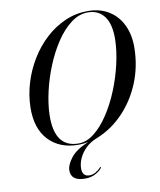

<svg xmlns="http://www.w3.org/2000/svg" viewBox="-97 -787 884 1064"><g transform="rotate(-10 345.0 -255.0)"><path d="M469.5 -711Q538.5 -711 588.2 -680Q638 -649 664.5 -593Q691 -537 689.5 -462.5Q687.5 -358.5 649.8 -267.5Q612 -176.5 546.8 -109.2Q481.5 -42 397.5 -8.5Q359.5 6 334 31.2Q308.5 56.5 295.8 85Q283 113.5 282.5 139Q281 187.5 322.5 187.5Q339.5 187.5 356.8 178Q374 168.5 385 155.5Q389 151 391.5 152.5Q393.5 154 390 159Q377.5 175.5 352.8 188.2Q328 201 296 201Q215 201 216.5 139.5Q217 110.5 246.5 72Q276 33.5 346 4.5Q328.5 7.5 315.8 8.8Q303 10 291.5 10Q186.5 10 124.5 -55.5Q62.5 -121 65 -241Q66.5 -310 87.2 -378Q108 -446 144.8 -506Q181.5 -566 231.5 -612Q281.5 -658 341.8 -684.5Q402 -711 469.5 -711ZM162 -181Q157.5 3 293.5 3Q339 3 382.2 -31.2Q425.5 -65.5 463 -122.5Q500.5 -179.5 529 -249.2Q557.5 -319 574.2 -391.5Q591 -464 592.5 -527.5Q594.5 -614 562 -658.8Q529.5 -703.5 469 -703.5Q419 -703.5 373.5 -669Q328 -634.5 290 -577.2Q252 -520 223.8 -450.8Q195.5 -381.5 179.5 -311Q163.5 -240.5 162 -181Z"/></g></svg>

Font: Fraunces 144pt
Style: Italic
Weight: 400
Italic angle: -16°
Version: Version 1.000;[b76b70a41]